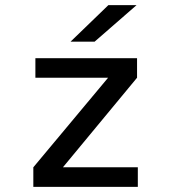

<svg xmlns="http://www.w3.org/2000/svg" viewBox="-20 -726 690 746"><path d="M109.5 0V-76L400 -424H117.5V-500H512.5V-424L224.5 -76H515.5V0ZM347.5 -564H254L401 -706H510.5Z"/></svg>

Font: Trispace
Style: Regular
Weight: 400
Designer: Tyler Finck
Foundry: Etcetera Type Company
Version: Version 1.210; ttfautohint (v1.8.3)